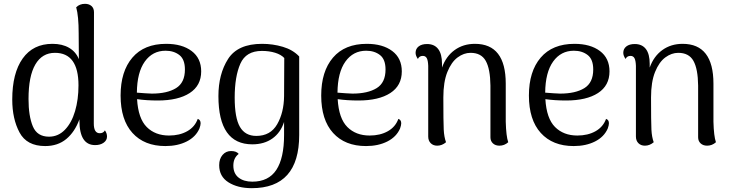

<svg xmlns="http://www.w3.org/2000/svg" viewBox="-20 -750 3824 1003"><path d="M539 -37Q539 -17 521.5 -4.5Q504 8 477 8Q395 8 395 -120V-127Q371 -61 326.5 -24Q282 13 216 13Q120 13 82 -58Q44 -129 44 -230Q44 -368 98.5 -444.5Q153 -521 254 -521Q305 -521 340.5 -500.5Q376 -480 392 -441L391 -575Q391 -667 378 -712Q396 -730 424 -730Q445 -730 458 -718.5Q471 -707 471 -686L470 -105Q470 -54 501 -54Q520 -54 528 -69Q539 -54 539 -37ZM390 -304Q390 -474 267 -474Q200 -474 164.5 -413Q129 -352 129 -233Q129 -144 151.5 -90Q174 -36 236 -36Q284 -36 319 -72Q354 -108 372 -169Q390 -230 390 -304Z M1028 -106Q1028 -96 1022 -79Q1003 -35 955.5 -11Q908 13 844 13Q734 13 672 -55.5Q610 -124 610 -251Q610 -377 671.5 -449Q733 -521 848 -521Q931 -521 981 -483.5Q1031 -446 1031 -377Q1031 -303 971 -264Q911 -225 804 -225Q745 -225 696 -232Q702 -131 746.5 -86.5Q791 -42 863 -42Q918 -42 958 -64.5Q998 -87 1013 -129Q1028 -124 1028 -106ZM695 -266Q743 -262 773 -261Q853 -261 899.5 -289.5Q946 -318 946 -387Q946 -440 917 -462.5Q888 -485 845 -485Q777 -485 736.5 -428.5Q696 -372 695 -266Z M1125 113Q1125 80 1142.5 59.5Q1160 39 1187 39Q1215 39 1227 54Q1199 75 1199 115Q1199 156 1226 177.5Q1253 199 1298 199Q1383 199 1423.5 137.5Q1464 76 1464 -45V-113Q1446 -57 1403 -26.5Q1360 4 1298 4Q1121 4 1121 -248Q1121 -363 1171.5 -442Q1222 -521 1349 -521Q1405 -521 1457.5 -505.5Q1510 -490 1543 -455V-45Q1543 233 1295 233Q1222 233 1173.5 202.5Q1125 172 1125 113ZM1464 -248 1465 -447Q1448 -465 1417 -474.5Q1386 -484 1348 -484Q1265 -484 1235.5 -417Q1206 -350 1206 -240Q1206 -134 1233.5 -87Q1261 -40 1319 -40Q1393 -40 1428 -101Q1463 -162 1464 -248Z M2076 -106Q2076 -96 2070 -79Q2051 -35 2003.5 -11Q1956 13 1892 13Q1782 13 1720 -55.5Q1658 -124 1658 -251Q1658 -377 1719.5 -449Q1781 -521 1896 -521Q1979 -521 2029 -483.5Q2079 -446 2079 -377Q2079 -303 2019 -264Q1959 -225 1852 -225Q1793 -225 1744 -232Q1750 -131 1794.5 -86.5Q1839 -42 1911 -42Q1966 -42 2006 -64.5Q2046 -87 2061 -129Q2076 -124 2076 -106ZM1743 -266Q1791 -262 1821 -261Q1901 -261 1947.5 -289.5Q1994 -318 1994 -387Q1994 -440 1965 -462.5Q1936 -485 1893 -485Q1825 -485 1784.5 -428.5Q1744 -372 1743 -266Z M2635 -7Q2615 11 2589 11Q2568 11 2555 -1Q2542 -13 2542 -33V-303Q2541 -390 2517.5 -432Q2494 -474 2438 -474Q2403 -474 2370.5 -450Q2338 -426 2317 -374Q2296 -322 2296 -241Q2296 -112 2298 -73Q2300 -34 2310 -7Q2289 11 2264 11Q2243 11 2230 -2Q2217 -15 2217 -37V-406Q2216 -434 2209.5 -446Q2203 -458 2189 -458Q2170 -458 2163 -442Q2151 -459 2151 -474Q2151 -495 2167 -507.5Q2183 -520 2211 -520Q2249 -520 2269 -494Q2289 -468 2289 -417V-397Q2310 -456 2355 -488.5Q2400 -521 2461 -521Q2622 -521 2622 -313V-114Q2624 -38 2635 -7Z M3161 -106Q3161 -96 3155 -79Q3136 -35 3088.5 -11Q3041 13 2977 13Q2867 13 2805 -55.5Q2743 -124 2743 -251Q2743 -377 2804.5 -449Q2866 -521 2981 -521Q3064 -521 3114 -483.5Q3164 -446 3164 -377Q3164 -303 3104 -264Q3044 -225 2937 -225Q2878 -225 2829 -232Q2835 -131 2879.5 -86.5Q2924 -42 2996 -42Q3051 -42 3091 -64.5Q3131 -87 3146 -129Q3161 -124 3161 -106ZM2828 -266Q2876 -262 2906 -261Q2986 -261 3032.5 -289.5Q3079 -318 3079 -387Q3079 -440 3050 -462.5Q3021 -485 2978 -485Q2910 -485 2869.5 -428.5Q2829 -372 2828 -266Z M3720 -7Q3700 11 3674 11Q3653 11 3640 -1Q3627 -13 3627 -33V-303Q3626 -390 3602.5 -432Q3579 -474 3523 -474Q3488 -474 3455.5 -450Q3423 -426 3402 -374Q3381 -322 3381 -241Q3381 -112 3383 -73Q3385 -34 3395 -7Q3374 11 3349 11Q3328 11 3315 -2Q3302 -15 3302 -37V-406Q3301 -434 3294.5 -446Q3288 -458 3274 -458Q3255 -458 3248 -442Q3236 -459 3236 -474Q3236 -495 3252 -507.5Q3268 -520 3296 -520Q3334 -520 3354 -494Q3374 -468 3374 -417V-397Q3395 -456 3440 -488.5Q3485 -521 3546 -521Q3707 -521 3707 -313V-114Q3709 -38 3720 -7Z"/></svg>

Font: Arima Madurai
Style: Regular
Weight: 400
Designer: Joana Correia and Natanael Gama
Foundry: NDISCOVER
Version: Version 1.020